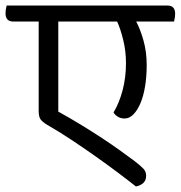

<svg xmlns="http://www.w3.org/2000/svg" viewBox="-48 -630 654 695"><path d="M445 -552Q460 -524 471.5 -483Q483 -442 483 -395Q483 -352 477 -316.5Q471 -281 460 -255.5Q449 -230 434.5 -215.5Q420 -201 403 -201Q389 -201 378.5 -207.5Q368 -214 363 -223Q384 -258 396 -304Q408 -350 408 -401Q408 -445 398 -485.5Q388 -526 376 -552H163V-226Q203 -204 244 -179Q285 -154 321.5 -130Q358 -106 388.5 -84Q419 -62 439 -47Q460 -31 470.5 -20Q481 -9 481 6Q481 23 470.5 32.5Q460 42 444 45Q415 22 377 -6.5Q339 -35 296.5 -65Q254 -95 209.5 -124.5Q165 -154 123 -178Q105 -189 98.5 -198.5Q92 -208 92 -229V-552H0Q-28 -552 -28 -582Q-28 -588 -27 -595Q-26 -602 -24 -610H558Q586 -610 586 -580Q586 -574 585 -567Q584 -560 582 -552Z"/></svg>

Font: Baloo 2
Style: Regular
Weight: 400
Designer: Sarang Kulkarni and Ek Type
Foundry: Ek Type
Version: Version 1.640;hotconv 1.0.111;makeotfexe 2.5.65597; ttfautoh